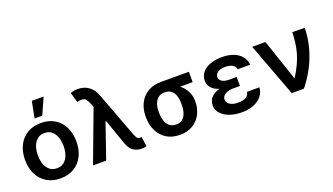

<svg xmlns="http://www.w3.org/2000/svg" viewBox="-69 -1303 3183 1837"><g transform="rotate(-20 1522.0 -385.0)"><path d="M304 10.7Q224.1 10.7 165.5 -24.5Q106.9 -59.7 74.8 -122.9Q42.6 -186.1 42.6 -270.6Q42.6 -355.1 74.8 -418.7Q106.9 -482.2 165.5 -517.4Q224.1 -552.6 304 -552.6Q383.9 -552.6 442.5 -517.4Q501.1 -482.2 533.2 -418.7Q565.3 -355.1 565.3 -270.6Q565.3 -186.1 533.2 -122.9Q501.1 -59.7 442.5 -24.5Q383.9 10.7 304 10.7ZM304.7 -92.3Q348 -92.3 377.1 -116.3Q406.2 -140.3 420.6 -180.8Q435 -221.2 435 -271Q435 -321 420.6 -361.7Q406.2 -402.3 377.1 -426.5Q348 -450.6 304.7 -450.6Q260.3 -450.6 231 -426.5Q201.7 -402.3 187.3 -361.7Q172.9 -321 172.9 -271Q172.9 -221.2 187.3 -180.8Q201.7 -140.3 231 -116.3Q260.3 -92.3 304.7 -92.3ZM263.8 -613.3 296.9 -781.2H417.3L342.3 -613.3Z M1126.8 8.5Q1080.3 8.5 1045.5 -16.2Q1010.7 -40.8 992.2 -89.8L887.1 -389.9L838.8 -509.2L818.2 -561.8Q805 -594.5 791 -610.4Q777 -626.4 756.2 -628.6Q735.4 -630.7 702.4 -621.4L672.6 -724.4Q687.1 -729.8 705.8 -733.5Q724.4 -737.2 746.8 -737.2Q811.8 -737.2 857.4 -704.2Q903.1 -671.2 927.2 -607.2L1100.1 -147.7Q1110.1 -122.5 1119.1 -109.2Q1128.2 -95.9 1148.4 -95.9Q1152.3 -95.9 1157.1 -96.4Q1161.9 -96.9 1165.1 -97.3L1180 1.8Q1170.1 4.6 1155 6.6Q1139.9 8.5 1126.8 8.5ZM635.7 0 851.2 -574.6 925.4 -355.8H892.8L769.9 0Z M1269.2 -258.5V-269.9Q1269.2 -343.4 1298.5 -401.8Q1327.8 -460.2 1383.7 -494.3Q1439.6 -528.4 1519.2 -528.4Q1532 -523.4 1543.5 -509.8Q1555 -496.1 1571.7 -480.6Q1588.4 -465.2 1616.5 -455.6Q1657 -441.4 1690.7 -411.2Q1724.4 -381 1744.7 -339.3Q1764.9 -297.6 1764.9 -248.6V-238.6Q1764.9 -170.8 1736.3 -114.3Q1707.7 -57.9 1653.1 -24Q1598.4 9.9 1520.6 9.9Q1440.3 9.9 1384.2 -25.4Q1328.1 -60.7 1298.7 -121.4Q1269.2 -182.2 1269.2 -258.5ZM1402 -269.9V-258.5Q1402 -213.8 1413.5 -176.8Q1425.1 -139.9 1451.2 -117.7Q1477.3 -95.5 1520.6 -95.5Q1561.4 -95.5 1585.9 -117.7Q1610.4 -139.9 1621.4 -176.8Q1632.5 -213.8 1632.1 -258.5V-269.9Q1632.5 -311.1 1621.4 -345.9Q1610.4 -380.7 1585.6 -401.8Q1560.7 -422.9 1519.2 -422.9Q1476.9 -422.9 1451.2 -401.8Q1425.4 -380.7 1413.7 -345.9Q1402 -311.1 1402 -269.9ZM1804.3 -528.4V-422.9H1519.2V-528.4Z M2119.3 -285.2H2217V-233.7H2143.8Q2113.3 -233.7 2088.4 -224.8Q2063.6 -215.9 2048.7 -199.4Q2033.7 -182.9 2033.7 -159.4Q2033.7 -130 2063.7 -109.7Q2093.8 -89.5 2147.4 -89.5Q2200.6 -89.5 2228.2 -106.7Q2255.7 -123.9 2261.7 -158H2387.4Q2384.6 -117.9 2365.4 -86.5Q2346.2 -55 2314.1 -33.6Q2282 -12.1 2240.2 -1.1Q2198.5 9.9 2150.9 9.9Q2082 9.9 2027.2 -9.4Q1972.3 -28.8 1940.2 -64.5Q1908 -100.1 1908 -148.4Q1908 -174.7 1919.2 -199.2Q1930.4 -223.7 1955.1 -243.1Q1979.8 -262.4 2020.2 -273.8Q2060.7 -285.2 2119.3 -285.2ZM2217 -263.5H2119.3Q2063.6 -263.5 2025 -274.9Q1986.5 -286.2 1962.7 -305Q1938.9 -323.9 1928.3 -347.1Q1917.6 -370.4 1917.3 -394.2Q1917.6 -444.6 1947.3 -479.9Q1976.9 -515.3 2029.5 -533.9Q2082 -552.6 2150.2 -552.6Q2213.8 -552.6 2263.8 -533.4Q2313.9 -514.2 2344.3 -478.2Q2374.6 -442.1 2378.6 -391.3H2251.8Q2246.8 -421.9 2218.6 -437.9Q2190.3 -453.8 2144.9 -453.8Q2096.2 -453.8 2069.4 -434.3Q2042.6 -414.8 2042.3 -386.4Q2042.6 -358.7 2068.7 -342Q2094.8 -325.3 2143.8 -325.3H2217Z M2659.1 0 2454.9 -545.5H2589.8L2730.8 -128.6H2736.5Q2773.4 -188.2 2797.2 -239.2Q2821 -290.1 2834.7 -338.2Q2848.4 -386.4 2854.9 -436.8Q2861.5 -487.2 2864 -545.5H2989.7Q2987.6 -403.8 2935.4 -263.8Q2883.2 -123.9 2783.4 0Z"/></g></svg>

Font: InterMG SemiBold
Style: Regular
Weight: 600
Designer: Rasmus Andersson
Foundry: rsms
Version: Version 3.019;December 26, 2023;FontCreator 15.0.0.2955 64-b